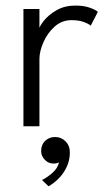

<svg xmlns="http://www.w3.org/2000/svg" viewBox="-20 -442 368 672"><path d="M118 0H62V-410.5H118V-336.5H115.5Q117.5 -349.5 133.8 -369.8Q150 -390 178 -406.2Q206 -422.5 244 -422.5Q273 -422.5 293.8 -415.2Q314.5 -408 322.5 -400.5L297.5 -352Q291 -358.5 273.2 -365Q255.5 -371.5 230.5 -371.5Q196 -371.5 170.8 -348.5Q145.5 -325.5 131.8 -293.8Q118 -262 118 -235.5ZM150 210 127 188Q144 180 163 163.5Q182 147 186.5 126.5Q178 130.5 167.5 130.5Q149.5 130.5 136.8 117.2Q124 104 124 86.5Q124 64.5 138 51Q152 37.5 173 37.5Q194 37.5 209.2 52.5Q224.5 67.5 224.5 91.5Q224.5 118 214 141Q203.5 164 186.5 181.5Q169.5 199 150 210Z"/></svg>

Font: League Spartan Thin Light
Style: Regular
Weight: 300
Version: Version 2.002